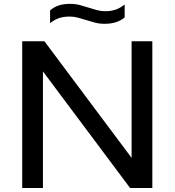

<svg xmlns="http://www.w3.org/2000/svg" viewBox="-20 -948 880 968"><path d="M92 0V-740H204L643.5 -152V-740H748V0H636L196.5 -588V0ZM507.5 -828Q481 -828 457.5 -834.2Q434 -840.5 412.5 -847.5Q392 -854 372.2 -859.2Q352.5 -864.5 331 -864.5Q300 -864.5 277 -856.5Q254 -848.5 232.5 -831V-895.5Q251 -912 275.2 -920.2Q299.5 -928.5 333.5 -928.5Q360 -928.5 383.5 -922.2Q407 -916 428.5 -909Q449 -902.5 468.8 -897Q488.5 -891.5 510 -891.5Q541 -891.5 564 -899.8Q587 -908 608.5 -925.5V-860.5Q572 -828 507.5 -828Z"/></svg>

Font: Encode Sans Expanded Medium
Style: Regular
Weight: 500
Width: 7
Designer: Multiple Designers
Foundry: Impallari Type
Version: Version 3.000; ttfautohint (v1.8.3) -l 8 -r 50 -G 200 -x 14 